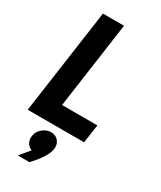

<svg xmlns="http://www.w3.org/2000/svg" viewBox="-251 -833 997 1191"><g transform="rotate(30 248.0 -237.0)"><path d="M113 -750H264L177 -132H430L411 0H7ZM154 206Q131 197 119 176Q107 155 111 129Q115 95 142.5 71.5Q170 48 204 48Q237 48 256.5 71.5Q276 95 271 129Q263 187 179 276H96Z"/></g></svg>

Font: Oakes Grotesk Bold
Style: Italic
Weight: 700
Italic angle: -8°
Designer: Samuel Oakes
Foundry: Samuel Oakes
Version: Version 1.000;PS 001.000;hotconv 1.0.88;makeotf.lib2.5.64775